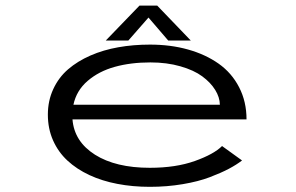

<svg xmlns="http://www.w3.org/2000/svg" viewBox="-20 -676 1090 706"><path d="M681.5 -527H598.5L526 -611.5L452 -527H369L493 -655.5H558ZM870 -86Q850 -70.5 821.8 -55.5Q793.5 -40.5 751.5 -24.5Q709.5 -8.5 651.8 1.2Q594 11 531 11Q468 11 411.8 0.2Q355.5 -10.5 308.8 -32.2Q262 -54 228 -85.5Q194 -117 175 -160Q156 -203 156 -254.5Q156 -305.5 175.8 -348.2Q195.5 -391 230.2 -421Q265 -451 312.5 -471.8Q360 -492.5 415 -502.2Q470 -512 531.5 -512Q607 -512 671.2 -494Q735.5 -476 783.8 -442Q832 -408 859.2 -355.2Q886.5 -302.5 886.5 -237H246.5Q253 -155.5 329.2 -107.2Q405.5 -59 531 -59Q626.5 -59 696.5 -84Q766.5 -109 796.5 -139ZM533 -446.5Q460.5 -446.5 402 -430.2Q343.5 -414 302.2 -378.5Q261 -343 250 -291H788.5Q788 -318.5 771.2 -345.5Q754.5 -372.5 723.8 -395.2Q693 -418 643.2 -432.2Q593.5 -446.5 533 -446.5Z"/></svg>

Font: League Mono Extended Light
Style: Regular
Weight: 300
Width: 9
Designer: Tyler Finck
Foundry: The League of Moveable Type / Tyler Finck
Version: Version 2.210